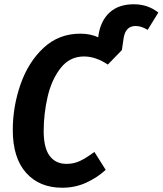

<svg xmlns="http://www.w3.org/2000/svg" viewBox="-20 -865 763 901"><path d="M723 -806 673 -725Q657 -734 644 -738.5Q631 -743 616 -743Q566 -743 559 -678L552 -630L486 -562Q429 -600 374 -600Q307 -600 264.5 -545.5Q222 -491 203.5 -411Q185 -331 185 -250Q185 -171 213 -133.5Q241 -96 292 -96Q327 -96 356 -110Q385 -124 423 -152L476 -68Q436 -31 384 -7.5Q332 16 272 16Q165 16 102.5 -54Q40 -124 40 -255Q40 -365 76.5 -469.5Q113 -574 184.5 -640.5Q256 -707 357 -707Q404 -707 441 -690L442 -699Q452 -767 494 -806Q536 -845 608 -845Q674 -845 723 -806Z"/></svg>

Font: Fira Sans Condensed SemiBold
Style: Italic
Weight: 600
Width: 3
Italic angle: -8°
Designer: bBox Type GmbH & Carrois Corporate GbR & Edenspiekermann AG
Foundry: bBox Type GmbH & Carrois Corporate GbR & Edenspiekermann AG
Version: Version 4.301